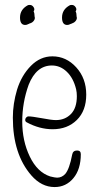

<svg xmlns="http://www.w3.org/2000/svg" viewBox="-20 -756 405 777"><path d="M82 -655Q90 -655 94 -659V-658Q101 -662 103 -662Q112 -665 117.5 -673Q123 -681 120 -689Q120 -703 116 -710Q122 -718 116 -727Q110 -736 101 -736Q95 -736 93 -735Q61 -718 61 -685Q61 -655 82 -655ZM252 -655Q260 -655 264 -659Q262 -657 266 -659Q267 -660 268 -660Q270 -660 271 -661Q272 -662 273 -662Q282 -665 287.5 -673Q293 -681 290 -689Q290 -703 286 -710Q292 -718 286 -727Q280 -736 271 -736Q265 -736 263 -735Q231 -718 231 -685Q231 -655 252 -655ZM147 -278Q109 -285 95 -285Q90 -285 86 -280.5Q82 -276 82 -271Q82 -264 88 -261Q140 -233 193 -233Q253 -233 291 -270.5Q329 -308 329 -373Q329 -439 288.5 -483.5Q248 -528 192 -528Q143 -528 105 -489.5Q67 -451 49 -393Q32 -336 32 -280Q32 -132 107 -46Q148 1 201 1Q247 1 277 -35Q307 -71 307 -132Q307 -147 292 -147Q275 -147 272 -130Q261 -72 244 -52Q230 -37 211 -37Q203 -37 183 -42Q131 -59 100.5 -122.5Q70 -186 70 -264Q70 -341 96 -413Q127 -491 190 -491Q224 -491 250.5 -465.5Q277 -440 288 -395Q291 -382 291 -367Q291 -319 267 -294.5Q243 -270 206 -270Q189 -270 147 -278Z"/></svg>

Font: Neythal
Style: Regular
Weight: 400
Designer: Tharique Azeez
Foundry: Tharique Azeez
Version: Version 0.44